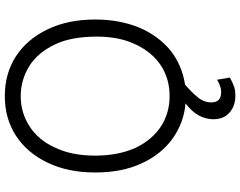

<svg xmlns="http://www.w3.org/2000/svg" viewBox="-120 -659 997 797"><g transform="rotate(-90 378.5 -260.5)"><path d="M662 -180Q628 -101 567 -51Q506 -3 426 9Q392 38 374 61Q352 87 352 118Q352 159 394 159Q408 159 421 154Q432 151 446 142L455 195Q436 206 422 211Q405 218 380 218Q337 218 310 194Q282 170 282 126Q282 95 299 64Q315 36 348 11Q269 5 201 -43Q135 -91 98 -173Q61 -253 61 -364Q61 -477 102 -562Q143 -647 214 -693Q285 -739 378 -739Q472 -739 543 -693Q614 -647 655 -562Q696 -477 696 -364Q696 -262 662 -180ZM593 -530Q560 -600 505 -636Q446 -673 378 -673Q309 -673 252 -636Q195 -599 164 -530Q131 -461 131 -364Q131 -269 163 -197Q196 -128 252 -91Q308 -55 378 -55Q450 -55 505 -91Q561 -128 593 -197Q625 -264 625 -356Q625 -463 593 -530Z"/></g></svg>

Font: Sinter Normal
Style: Regular
Weight: 350
Foundry: Adobe & rsms
Version: Version 1.000